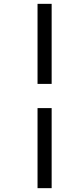

<svg xmlns="http://www.w3.org/2000/svg" viewBox="-20 -889 437 1000"><path d="M175.5 -869H249V-452H175.5ZM175.5 -326H249V91H175.5Z"/></svg>

Font: Merriweather 72pt
Style: Bold Italic
Weight: 700
Italic angle: -7.8°
Version: Version 2.101